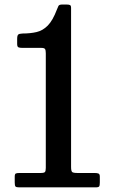

<svg xmlns="http://www.w3.org/2000/svg" viewBox="-20 -808 490 828"><path d="M43.5 -21V-46Q43.5 -57.5 48.2 -59.8Q53 -62 64.5 -62H155.5Q170 -62 173.8 -66.2Q177.5 -70.5 177.5 -84V-578Q177.5 -591.5 174.2 -596.5Q171 -601.5 158 -601.5H76Q65 -601.5 59.5 -604Q54 -606.5 54 -618.5V-640Q54 -654.5 58.5 -658.8Q63 -663 77.5 -663.5Q111 -663.5 137.8 -669.8Q164.5 -676 186 -697.8Q207.5 -719.5 225.5 -767Q229 -776 232 -782.2Q235 -788.5 248.5 -788.5H266.5Q277 -788.5 281.8 -786.2Q286.5 -784 286.5 -774V-88.5Q286.5 -70.5 291.2 -66.2Q296 -62 314.5 -62H388Q398 -62 404.2 -59.8Q410.5 -57.5 410.5 -46.5V-21.5Q410.5 -8.5 407.8 -4.2Q405 0 392 0H63Q50 0 46.8 -3.8Q43.5 -7.5 43.5 -21Z"/></svg>

Font: Besley* Narrow Medium
Style: Regular
Weight: 500
Width: 4
Designer: Owen Earl
Foundry: indestructible type*
Version: Version 3.000; ttfautohint (v1.8.3)